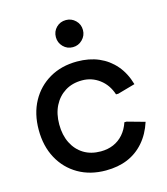

<svg xmlns="http://www.w3.org/2000/svg" viewBox="-110 -804 786 904"><g transform="rotate(-15 283.5 -352.5)"><path d="M295 14Q219 14 161 -19.5Q103 -53 70.5 -113Q38 -173 38 -252Q38 -331 70.5 -390.5Q103 -450 161 -483.5Q219 -517 295 -517Q354 -517 400.5 -497Q447 -477 480 -438.5Q513 -400 529 -344L444 -320H433Q417 -369 379.5 -397Q342 -425 295 -425Q247 -425 212 -403Q177 -381 157.5 -342.5Q138 -304 138 -252Q138 -200 157.5 -161Q177 -122 212 -100.5Q247 -79 295 -79Q329 -79 357 -91Q385 -103 405.5 -126.5Q426 -150 437 -183H448L534 -159Q516 -103 482 -64Q448 -25 401.5 -5.5Q355 14 295 14ZM295 -587Q267 -587 248 -606.5Q229 -626 229 -653Q229 -681 248 -700Q267 -719 295 -719Q322 -719 341.5 -700Q361 -681 361 -653Q361 -626 341.5 -606.5Q322 -587 295 -587Z"/></g></svg>

Font: Fustat SemiBold
Style: Regular
Weight: 600
Designer: Mohamed Gaber, Khaled Hosny, Laura Garcia Mut
Foundry: Kief Type Foundry, Alif Type Foundry, Hard Type Foundry
Version: Version 1.007